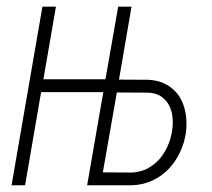

<svg xmlns="http://www.w3.org/2000/svg" viewBox="-20 -548 627 568"><path d="M108.4 -313.5 145.5 -528.3H105.5L14.2 0H54.2L101.6 -275.4H285.6L237.8 0H370.6Q403.3 -1 430.9 -13.9Q458.5 -26.9 479 -48.3Q499.5 -69.8 512.7 -97.9Q525.9 -126 530.3 -157.7Q533.7 -187 528.8 -214.4Q523.9 -241.7 510.3 -263.2Q496.1 -284.2 473.1 -297.4Q450.2 -310.5 418.5 -312L332 -312.5L369.1 -528.3H329.6L292 -313.5ZM325.7 -274.4 418 -273.9Q441.4 -272.9 456.8 -262.5Q472.2 -252 480.5 -235.8Q488.8 -219.2 490.5 -199.2Q492.2 -179.2 488.8 -158.7Q484.9 -135.3 475.1 -114Q465.3 -92.8 450.7 -76.2Q435.5 -59.6 415.8 -49.3Q396 -39.1 371.1 -37.6L284.2 -38.1Z"/></svg>

Font: Roboto Mono ExtraLight
Style: Italic
Weight: 250
Italic angle: -10°
Monospace: yes
Designer: Google
Version: Version 3.000